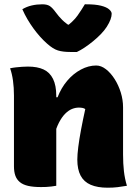

<svg xmlns="http://www.w3.org/2000/svg" viewBox="-20 -865 640 894"><path d="M571 0Q548 4 527.5 6.5Q507 9 481 9Q434 9 402.5 -4.5Q371 -18 355.5 -47Q340 -76 340 -122Q340 -145 344.5 -181Q349 -217 357.5 -262Q366 -307 377 -357Q372 -361 364 -362.5Q356 -364 347 -364Q331 -364 315 -357.5Q299 -351 283.5 -335.5Q268 -320 254.5 -294Q241 -268 231 -229L222 -412H248Q265 -456 293 -489Q321 -522 356.5 -541Q392 -560 428 -560Q451 -560 473.5 -542.5Q496 -525 514 -496.5Q532 -468 542.5 -434Q553 -400 553 -365Q553 -329 553 -292.5Q553 -256 553 -219.5Q553 -183 553 -146Q553 -103 557 -68Q561 -33 571 0ZM242 0Q230 2 218.5 3.5Q207 5 195 5.5Q183 6 171 6Q135 6 111 0.5Q87 -5 72.5 -17Q58 -29 51.5 -47Q45 -65 45 -91Q45 -132 45 -172.5Q45 -213 45 -254Q45 -295 45 -336.5Q45 -378 45 -420Q45 -457 40.5 -489.5Q36 -522 27 -547Q41 -550 55 -551.5Q69 -553 83 -554Q97 -555 110 -555Q154 -555 183 -541.5Q212 -528 227 -497.5Q242 -467 242 -419Q242 -348 242 -277Q242 -206 242 -136.5Q242 -67 242 0ZM338 -623Q330 -623 322.5 -623Q315 -623 307 -623Q273 -623 250 -630Q227 -637 199 -662Q182 -677 166 -695Q150 -713 135.5 -733Q121 -753 108 -775Q95 -797 84 -822Q104 -834 127.5 -839.5Q151 -845 177 -845Q199 -845 211.5 -837Q224 -829 240 -807Q253 -789 270 -772Q287 -755 321 -734L265 -750H331L277 -732Q321 -764 341 -792.5Q361 -821 375 -845H381Q424 -845 450 -838.5Q476 -832 488 -821.5Q500 -811 500 -801Q500 -789 494.5 -774Q489 -759 477 -740Q466 -723 449.5 -706Q433 -689 413.5 -673Q394 -657 374.5 -644Q355 -631 338 -623Z"/></svg>

Font: Recursive Monospace Casual Black
Style: Regular
Weight: 900
Version: Version 1.047